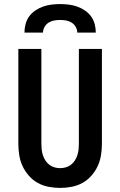

<svg xmlns="http://www.w3.org/2000/svg" viewBox="-20 -910 590 942"><path d="M275 12Q247 12 218.5 6.5Q190 1 165.5 -12.5Q141 -26 122 -47.5Q103 -69 91 -94.5Q79 -120 74.5 -148.5Q70 -177 70 -205V-670H183V-205Q183 -191 184.5 -176.5Q186 -162 190.5 -148.5Q195 -135 202.5 -123Q210 -111 221.5 -102Q233 -93 247 -89Q261 -85 275 -85Q289 -85 303 -89Q317 -93 328.5 -102Q340 -111 347.5 -123Q355 -135 359.5 -148.5Q364 -162 365.5 -176.5Q367 -191 367 -205V-670H480V-205Q480 -177 475.5 -148.5Q471 -120 459 -94.5Q447 -69 428 -47.5Q409 -26 384.5 -12.5Q360 1 331.5 6.5Q303 12 275 12ZM100 -750Q100 -771 105.5 -792Q111 -813 123.5 -830Q136 -847 154 -859Q172 -871 192 -878Q212 -885 233 -887.5Q254 -890 275 -890Q296 -890 317 -887.5Q338 -885 358 -878Q378 -871 396 -859Q414 -847 426.5 -830Q439 -813 444.5 -792Q450 -771 450 -750H359Q359 -765 351.5 -778Q344 -791 331.5 -799Q319 -807 304.5 -809.5Q290 -812 275 -812Q260 -812 245.5 -809.5Q231 -807 218.5 -799Q206 -791 198.5 -778Q191 -765 191 -750Z"/></svg>

Font: Lode Term
Style: Bold
Weight: 700
Monospace: yes
Designer: Belleve Invis
Foundry: Belleve Invis
Version: Version 29.2.0